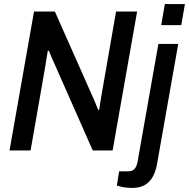

<svg xmlns="http://www.w3.org/2000/svg" viewBox="-20 -743 933 948"><path d="M27 0 148 -686H251L436 -269Q440 -262 445 -249Q450 -236 455.5 -223Q461 -210 465 -200L470 -201Q472 -216 475 -236.5Q478 -257 481 -272L553 -686H657L536 0H438L256 -412Q249 -426 238.5 -451Q228 -476 221 -493L216 -492Q213 -475 209 -450Q205 -425 202 -406L131 0ZM776 -619 794 -723H893L875 -619ZM632 185Q620 185 605.5 183.5Q591 182 578 179Q565 176 557 173L568 103H611Q633 103 643.5 92Q654 81 659 57L762 -526H860L755 69Q749 102 735 128.5Q721 155 696 170Q671 185 632 185Z"/></svg>

Font: Archivo SemiCondensed Medium
Style: Italic
Weight: 500
Width: 4
Italic angle: -10°
Designer: Hector Gatti
Foundry: Omnibus-Type
Version: Version 2.001